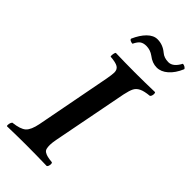

<svg xmlns="http://www.w3.org/2000/svg" viewBox="-264 -906 967 967"><g transform="rotate(45 219.0 -422.5)"><path d="M268.1 -645 269 -644V-645H290Q339.8 -645 416 -647Q420.4 -642.1 418.5 -630.4Q416.5 -618.7 410.2 -615.2Q373.5 -611.8 354.7 -602.5Q335.9 -593.3 327.6 -577.1Q319.3 -561 312 -526.9L233.9 -124Q229.5 -100.1 229.2 -85Q229 -69.8 231.7 -59.3Q234.4 -48.8 243.7 -43.2Q252.9 -37.6 264.9 -34.7Q276.9 -31.7 297.9 -29.8Q303.2 -26.4 301.3 -13.9Q299.3 -1.5 293 2Q216.8 0 147.9 0H142.1Q89.8 0 9.8 2Q6.3 -3.4 8.8 -13.9Q11.2 -24.4 16.1 -29.8Q68.4 -35.6 88.4 -53.7Q108.4 -71.8 118.2 -122.1L194.8 -522Q201.2 -557.6 201.2 -571.8Q201.2 -593.3 185.5 -602.8Q169.9 -612.3 130.9 -615.2Q128.9 -622.1 130.9 -632.8Q132.8 -643.6 136.2 -647Q204.6 -645 268.1 -645ZM356.9 -800.8Q389.6 -800.8 414.1 -847.2Q421.9 -847.2 429.9 -842.3Q438 -837.4 438 -832Q419.4 -788.1 391.8 -764.2Q364.3 -740.2 334 -740.2Q302.2 -740.2 272.9 -763.2Q249 -780.8 220.2 -780.8Q200.7 -780.8 188 -772.5Q175.3 -764.2 163.1 -738.8Q155.3 -738.8 147.7 -742.4Q140.1 -746.1 140.1 -752Q158.7 -794.4 183.8 -819.3Q209 -844.2 236.8 -844.2Q274.9 -844.2 306.2 -817.9Q325.7 -800.8 356.9 -800.8Z"/></g></svg>

Font: Common Serif SemiBold
Style: Italic
Weight: 600
Italic angle: -12°
Designer: Philipp H. Poll, Khaled Hosny
Foundry: Stefan Peev, Context Ltd.
Version: Version 1.026